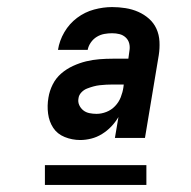

<svg xmlns="http://www.w3.org/2000/svg" viewBox="-20 -713 540 543"><path d="M207 -317Q207 -317 207 -317Q207 -317 207 -317Q184 -317 163 -325.5Q142 -334 130.5 -351.5Q119 -369 116 -391.5Q113 -414 117 -437Q120 -456 129 -474Q138 -492 153 -505Q168 -518 186.5 -526.5Q205 -535 223.5 -539.5Q242 -544 261 -545.5Q280 -547 299 -547H343L346 -569Q348 -580 345.5 -590Q343 -600 335.5 -607Q328 -614 318 -616.5Q308 -619 297 -619Q286 -619 275 -617Q264 -615 254 -609Q244 -603 237 -593Q230 -583 228 -572H144Q148 -598 162 -622Q176 -646 198 -662.5Q220 -679 246 -686Q272 -693 297 -693Q316 -693 335 -690Q354 -687 371 -679.5Q388 -672 401.5 -660Q415 -648 422.5 -631.5Q430 -615 431 -595.5Q432 -576 429 -557L390 -323H305L315 -382Q306 -367 294.5 -355Q283 -343 268.5 -334Q254 -325 238 -321Q222 -317 207 -317ZM253 -391Q267 -391 281 -396.5Q295 -402 305.5 -413Q316 -424 321.5 -438Q327 -452 329 -466L330 -474H299Q290 -474 280.5 -473.5Q271 -473 262 -472Q253 -471 244 -468.5Q235 -466 226 -462.5Q217 -459 210 -451.5Q203 -444 202 -435Q200 -425 204 -416Q208 -407 215.5 -401Q223 -395 233 -393Q243 -391 253 -391ZM107 -190V-246H394V-190Z"/></svg>

Font: Iosevka SS04 Semibold
Style: Italic
Weight: 600
Italic angle: -9°
Monospace: yes
Designer: Belleve Invis
Foundry: Belleve Invis
Version: Version 19.0.0; ttfautohint (v1.8.4)